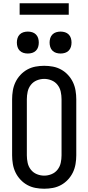

<svg xmlns="http://www.w3.org/2000/svg" viewBox="-20 -1145 540 1173"><path d="M250 8Q223 8 196.5 3Q170 -2 146.5 -15Q123 -28 104.5 -48Q86 -68 74.5 -92Q63 -116 58.5 -143Q54 -170 54 -196V-539Q54 -565 58.5 -592Q63 -619 74.5 -643Q86 -667 104.5 -687Q123 -707 146.5 -720Q170 -733 196.5 -738Q223 -743 250 -743Q277 -743 303.5 -738Q330 -733 353.5 -720Q377 -707 395.5 -687Q414 -667 425.5 -643Q437 -619 441.5 -592Q446 -565 446 -539V-196Q446 -170 441.5 -143Q437 -116 425.5 -92Q414 -68 395.5 -48Q377 -28 353.5 -15Q330 -2 303.5 3Q277 8 250 8ZM250 -72Q273 -72 295 -81Q317 -90 331.5 -108.5Q346 -127 351 -150Q356 -173 356 -196V-539Q356 -562 351 -585Q346 -608 331.5 -626.5Q317 -645 295 -654Q273 -663 250 -663Q227 -663 205 -654Q183 -645 168.5 -626.5Q154 -608 149 -585Q144 -562 144 -539V-196Q144 -173 149 -150Q154 -127 168.5 -108.5Q183 -90 205 -81Q227 -72 250 -72ZM350 -818Q336 -818 323 -822Q310 -826 300.5 -835.5Q291 -845 287 -858Q283 -871 283 -885Q283 -899 287 -912Q291 -925 300.5 -934.5Q310 -944 323 -948Q336 -952 350 -952Q364 -952 377 -948Q390 -944 399.5 -934.5Q409 -925 413 -912Q417 -899 417 -885Q417 -871 413 -858Q409 -845 399.5 -835.5Q390 -826 377 -822Q364 -818 350 -818ZM150 -818Q136 -818 123 -822Q110 -826 100.5 -835.5Q91 -845 87 -858Q83 -871 83 -885Q83 -899 87 -912Q91 -925 100.5 -934.5Q110 -944 123 -948Q136 -952 150 -952Q164 -952 177 -948Q190 -944 199.5 -934.5Q209 -925 213 -912Q217 -899 217 -885Q217 -871 213 -858Q209 -845 199.5 -835.5Q190 -826 177 -822Q164 -818 150 -818ZM100 -1055V-1125H400V-1055Z"/></svg>

Font: Iosevka Bendy Medium
Style: Regular
Weight: 500
Monospace: yes
Designer: Belleve Invis
Foundry: Belleve Invis
Version: Version 30.1.2